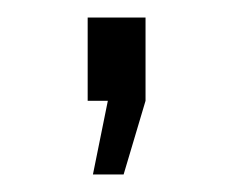

<svg xmlns="http://www.w3.org/2000/svg" viewBox="-20 -118 265 219"><path d="M86 81 103 -3H80V-98H146V-3L121 81Z"/></svg>

Font: Raleway-v4020
Style: Regular
Weight: 400
Designer: Matt McInerney, Pablo Impallari, Rodrigo Fuenzalida
Foundry: Matt McInerney, Pablo Impallari, Rodrigo Fuenzalida
Version: Version 4.020;PS 004.020;hotconv 1.0.88;makeotf.lib2.5.64775